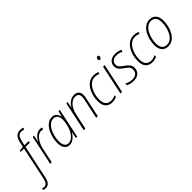

<svg xmlns="http://www.w3.org/2000/svg" viewBox="2 -1886 3247 3247"><g transform="rotate(-45 1625.5 -262.5)"><path d="M-75 240C-6 240 28 190 46 104L174 -496H275L282 -529H181L198 -608C216 -692 245 -731 309 -731C330 -731 350 -726 367 -719L379 -752C363 -759 337 -765 310 -765C223 -765 184 -713 161 -613L143 -530L60 -520L55 -496H136L10 100C-5 166 -28 206 -76 206C-94 206 -112 202 -128 196V231C-116 236 -94 240 -75 240Z M267 0H304L361 -269C386 -387 460 -502 551 -502C569 -502 584 -499 596 -495L604 -531C591 -535 573 -538 554 -538C478 -538 422 -473 391 -414H388L410 -529H379Z M729 10C806 10 866 -54 902 -115H904L883 0H914L1026 -529H995L970 -428H967C957 -483 923 -539 847 -539C686 -539 600 -327 600 -163C600 -55 646 10 729 10ZM737 -24C673 -24 639 -73 639 -164C639 -314 715 -504 848 -504C910 -504 947 -457 947 -379C947 -343 940 -300 929 -251C901 -127 820 -24 737 -24Z M1070 0H1109L1167 -273C1196 -411 1274 -504 1365 -504C1419 -504 1451 -477 1451 -420C1451 -397 1446 -370 1440 -341L1367 0H1406L1477 -336C1484 -365 1490 -401 1490 -425C1490 -500 1446 -539 1373 -539C1289 -539 1226 -477 1196 -418H1194L1214 -529H1182Z M1746 10C1792 10 1828 -1 1855 -15V-50C1822 -34 1789 -24 1750 -24C1665 -24 1621 -84 1621 -179C1621 -341 1703 -505 1838 -505C1869 -505 1903 -498 1929 -485L1941 -519C1914 -532 1876 -539 1838 -539C1672 -539 1583 -351 1583 -177C1583 -59 1641 10 1746 10Z M2109 -647C2130 -647 2144 -672 2144 -695C2144 -711 2136 -721 2118 -721C2095 -721 2083 -696 2083 -675C2083 -657 2093 -647 2109 -647ZM1948 0H1986L2099 -529H2061Z M2256 10C2368 10 2425 -50 2425 -140C2425 -215 2377 -246 2319 -289C2268 -325 2233 -352 2233 -403C2233 -470 2282 -505 2353 -505C2401 -505 2442 -491 2470 -475L2486 -508C2454 -524 2411 -539 2354 -539C2261 -539 2194 -488 2194 -400C2194 -332 2238 -298 2294 -259C2348 -220 2386 -194 2386 -138C2386 -69 2346 -24 2256 -24C2205 -24 2157 -42 2125 -62V-21C2152 -7 2197 10 2256 10Z M2705 10C2751 10 2787 -1 2814 -15V-50C2781 -34 2748 -24 2709 -24C2624 -24 2580 -84 2580 -179C2580 -341 2662 -505 2797 -505C2828 -505 2862 -498 2888 -485L2900 -519C2873 -532 2835 -539 2797 -539C2631 -539 2542 -351 2542 -177C2542 -59 2600 10 2705 10Z M3087 10C3248 10 3335 -182 3335 -356C3335 -468 3280 -539 3180 -539C3022 -539 2930 -346 2930 -174C2930 -59 2985 10 3087 10ZM3090 -25C3010 -25 2969 -80 2969 -173C2969 -331 3050 -504 3178 -504C3258 -504 3296 -445 3296 -358C3296 -197 3220 -25 3090 -25Z"/></g></svg>

Font: Noto Sans SemiCondensed ExtraLight
Style: Italic
Weight: 200
Width: 4
Italic angle: -12°
Designer: Monotype Design Team
Foundry: Monotype Imaging Inc.
Version: Version 2.013